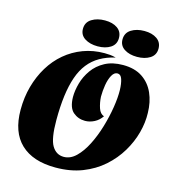

<svg xmlns="http://www.w3.org/2000/svg" viewBox="-129 -994 1025 1125"><g transform="rotate(15 383.5 -432.0)"><path d="M310 22Q173 22 99.5 -47.5Q26 -117 26 -253Q26 -328 44.5 -395Q63 -462 97 -518Q131 -574 179 -614.5Q227 -655 287 -677.5Q347 -700 416 -700Q432 -700 449 -698.5Q466 -697 485 -692Q433 -680 393 -657Q353 -634 324.5 -598Q296 -562 278.5 -511.5Q261 -461 252.5 -395.5Q244 -330 244 -248Q244 -136 269.5 -93.5Q295 -51 341 -51Q381 -51 415 -84Q449 -117 476 -170.5Q503 -224 521.5 -286.5Q540 -349 549.5 -409Q559 -469 558 -514Q557 -553 548.5 -579Q540 -605 520 -605Q500 -605 486.5 -580.5Q473 -556 467 -520Q461 -484 461 -448Q463 -412 473.5 -380.5Q484 -349 508 -342Q490 -315 462.5 -301Q435 -287 407 -287Q365 -287 334.5 -313Q304 -339 303 -404Q303 -444 315.5 -488.5Q328 -533 356 -572.5Q384 -612 429.5 -636.5Q475 -661 539 -661Q610 -661 656.5 -630Q703 -599 726.5 -546Q750 -493 751 -427Q753 -369 736.5 -307Q720 -245 685 -186.5Q650 -128 597 -81Q544 -34 472.5 -6Q401 22 310 22ZM604 -728Q557 -728 526.5 -748Q496 -768 496 -805Q496 -845 528.5 -865.5Q561 -886 608 -886Q655 -886 684.5 -865.5Q714 -845 714 -807Q714 -768 682.5 -748Q651 -728 604 -728ZM365 -728Q318 -728 287 -748Q256 -768 256 -805Q256 -845 289 -865.5Q322 -886 369 -886Q416 -886 445 -865.5Q474 -845 474 -807Q474 -768 443 -748Q412 -728 365 -728Z"/></g></svg>

Font: Sansita Swashed Light Black
Style: Regular
Weight: 900
Version: Version 1.003